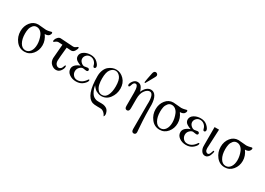

<svg xmlns="http://www.w3.org/2000/svg" viewBox="-3 -1642 3923 2838"><g transform="rotate(30 1958.5 -223.0)"><path d="M42 -224.1Q42 -313 93 -377Q144 -440.9 223.1 -440.9Q247.1 -440.9 291.5 -435.1Q335.9 -429.2 358.9 -429.2H359.9Q390.6 -430.2 417.7 -437.5Q444.8 -444.8 446.8 -444.8Q461.9 -444.8 461.9 -428.2Q461.9 -422.4 459 -413.6Q456.1 -404.8 448 -393.3Q439.9 -381.8 421.9 -374Q403.8 -366.2 377.9 -366.2H374Q430.2 -290 430.2 -205.1Q430.2 -117.2 377.2 -53Q324.2 11.2 242.2 11.2Q154.3 11.2 98.1 -60.5Q42 -132.3 42 -224.1ZM118.2 -228Q118.2 -133.8 153.1 -74Q188 -14.2 245.1 -14.2Q294.9 -14.2 325.9 -58.6Q356.9 -103 356.9 -176.8Q356.9 -210 349.4 -246.6Q341.8 -283.2 326.9 -318.6Q312 -354 283.9 -376.5Q255.9 -398.9 220.2 -398.9Q182.1 -398.9 157.5 -368.9Q132.8 -338.9 125.5 -303.5Q118.2 -268.1 118.2 -228Z M532.2 -341.8Q532.2 -348.6 538.6 -367.9Q544.9 -387.2 564.9 -408.2Q585 -429.2 610.8 -429.2Q622.1 -429.2 720.9 -422.1Q819.8 -415 831.1 -415Q856 -415 875 -431.6Q894 -448.2 900.9 -448.2Q910.6 -448.2 911.1 -436Q911.1 -418 890.1 -383.5Q869.1 -349.1 833 -349.1Q832 -349.1 755.9 -354Q735.8 -162.1 735.8 -123Q735.8 -81.1 755.9 -59.1Q775.9 -37.1 798.8 -37.1Q818.8 -37.1 833 -49.6Q847.2 -62 852.1 -77.4Q856.9 -92.8 863 -105.5Q869.1 -118.2 874 -118.2Q883.8 -118.2 883.8 -99.1Q883.8 -65.9 855.5 -27.3Q827.1 11.2 780.8 11.2Q737.8 11.2 699 -23.9Q660.2 -59.1 660.2 -121.1Q660.2 -135.3 680.2 -359.9Q662.1 -360.8 639.6 -362.3Q617.2 -363.8 610.8 -363.8Q587.9 -363.8 568.4 -347.4Q548.8 -331.1 542 -331.1Q532.2 -330.6 532.2 -341.8Z M958.5 -112.8Q958.5 -186 1067.9 -227.1Q1047.9 -233.9 1034.7 -239.5Q1021.5 -245.1 1001 -257.6Q980.5 -270 969.5 -288.1Q958.5 -306.2 958.5 -329.1Q958.5 -378.9 1006.6 -409.9Q1054.7 -440.9 1120.6 -440.9Q1191.4 -440.9 1235.6 -398.4Q1279.8 -356 1279.8 -326.2Q1279.8 -314.9 1273.2 -306.9Q1266.6 -298.8 1256.8 -298.8Q1253.9 -298.8 1251.2 -299.3Q1248.5 -299.8 1246.6 -300.8Q1244.6 -301.8 1243.2 -304Q1241.7 -306.2 1240.2 -307.6Q1238.8 -309.1 1237.3 -312.5Q1235.8 -315.9 1235.4 -317.4Q1234.9 -318.8 1233.2 -323Q1231.4 -327.1 1231.4 -328.6Q1231.4 -330.1 1230 -334.5Q1228.5 -338.9 1228.5 -339.8Q1217.3 -373 1189 -395Q1160.6 -417 1124.5 -417Q1086.4 -417 1060.5 -390.4Q1034.7 -363.8 1034.7 -330.1Q1034.7 -296.9 1062.7 -270.5Q1090.8 -244.1 1118.7 -244.1Q1126.5 -244.1 1146.5 -248.5Q1166.5 -252.9 1175.8 -252.9Q1188 -252.9 1196.3 -245.4Q1204.6 -237.8 1204.6 -227.1Q1204.6 -203.1 1174.8 -203.1Q1163.6 -203.1 1145.8 -207Q1127.9 -210.9 1118.7 -210.9Q1089.8 -210.9 1062.3 -182.4Q1034.7 -153.8 1034.7 -113.8Q1034.7 -74.7 1060.8 -45.4Q1086.9 -16.1 1127.9 -16.1Q1210 -16.1 1267.6 -103Q1273.4 -111.8 1279.8 -111.8Q1287.6 -111.8 1287.6 -100.1Q1287.6 -71.3 1241.2 -30Q1194.8 11.2 1122.6 11.2Q1055.7 11.2 1007.1 -23.7Q958.5 -58.6 958.5 -112.8Z M1360.4 -215.8Q1360.4 -274.9 1379.4 -321Q1398.4 -367.2 1428.5 -392.1Q1458.5 -417 1490.5 -429Q1522.5 -440.9 1554.2 -440.9Q1630.4 -440.9 1689 -380.4Q1747.6 -319.8 1747.6 -225.1Q1747.6 -133.3 1693.8 -61Q1640.1 11.2 1553.2 11.2Q1526.4 11.2 1502 2.2Q1477.5 -6.8 1462.9 -15.4Q1448.2 -23.9 1430.9 -42.5Q1413.6 -61 1410.9 -64.9Q1408.2 -68.8 1397.5 -84Q1406.2 -32.2 1423.8 4.9Q1441.4 42 1458.5 60.5Q1475.6 79.1 1498.5 89.1Q1521.5 99.1 1534.9 100.6Q1548.3 102.1 1566.4 102.1H1615.2Q1648.4 102.1 1673.8 111.6Q1699.2 121.1 1713.4 134.5Q1727.5 147.9 1735.4 165.5Q1743.2 183.1 1745.8 195.6Q1748.5 208 1748.5 217.8Q1748.5 237.8 1736.3 252.9Q1720.2 216.8 1697.8 198.5Q1675.3 180.2 1658.4 176.5Q1641.6 172.9 1613.3 172.9H1588.4Q1525.4 172.9 1498.5 163.1Q1360.4 111.3 1360.4 -215.8ZM1436.5 -220.2Q1436.5 -168.5 1445.6 -123.8Q1454.6 -79.1 1482.4 -43.9Q1510.3 -8.8 1554.2 -8.8Q1612.3 -8.8 1641.8 -67.4Q1671.4 -126 1671.4 -219.2Q1671.4 -329.1 1635.3 -375Q1599.1 -420.9 1554.2 -420.9Q1508.3 -420.9 1472.4 -375.5Q1436.5 -330.1 1436.5 -220.2Z M1819.8 -336.9Q1819.8 -365.7 1848.4 -402.8Q1877 -439.9 1919.9 -439.9Q1944.8 -439.9 1964.4 -428.5Q1983.9 -417 1995.4 -395.5Q2006.8 -374 2011.5 -362.5Q2016.1 -351.1 2022 -331.1Q2043 -382.8 2076.4 -411.4Q2109.9 -439.9 2148.9 -439.9Q2200.7 -439.9 2230.5 -390.9Q2260.3 -341.8 2264.2 -250V-195.8Q2265.1 -71.8 2270 19.5Q2274.9 110.8 2279.1 153.8Q2283.2 196.8 2283.2 208Q2283.2 231 2271.7 240.5Q2260.3 250 2247.1 250Q2208 250 2208 193.8V-219.2Q2208 -222.2 2208.5 -235.6Q2209 -249 2209 -258.8Q2209 -407.7 2145 -408.2Q2103 -408.2 2064.9 -356.7Q2026.9 -305.2 2026.9 -214.8V-53.2Q2026.9 2.9 1989 2.9Q1951.2 2.9 1951.2 -48.8V-274.9Q1951.2 -402.8 1906.2 -402.8Q1888.2 -402.8 1877.2 -389.4Q1866.2 -376 1862.1 -360.1Q1857.9 -344.2 1851.6 -330.6Q1845.2 -316.9 1835.9 -316.9Q1830.1 -316.9 1825 -322.5Q1819.8 -328.1 1819.8 -336.9ZM2007.8 -484.9Q2012.7 -529.8 2039.1 -654.8Q2047.9 -698.7 2079.1 -699.2Q2093.3 -699.2 2105.2 -688.7Q2117.2 -678.2 2117.2 -662.1Q2117.2 -652.3 2108.6 -635.3Q2100.1 -618.2 2058.1 -543.9Q2036.1 -504.9 2022 -481Z M2348.6 -224.1Q2348.6 -313 2399.7 -377Q2450.7 -440.9 2529.8 -440.9Q2553.7 -440.9 2598.1 -435.1Q2642.6 -429.2 2665.5 -429.2H2666.5Q2697.3 -430.2 2724.4 -437.5Q2751.5 -444.8 2753.4 -444.8Q2768.6 -444.8 2768.6 -428.2Q2768.6 -422.4 2765.6 -413.6Q2762.7 -404.8 2754.6 -393.3Q2746.6 -381.8 2728.5 -374Q2710.4 -366.2 2684.6 -366.2H2680.7Q2736.8 -290 2736.8 -205.1Q2736.8 -117.2 2683.8 -53Q2630.9 11.2 2548.8 11.2Q2460.9 11.2 2404.8 -60.5Q2348.6 -132.3 2348.6 -224.1ZM2424.8 -228Q2424.8 -133.8 2459.7 -74Q2494.6 -14.2 2551.8 -14.2Q2601.6 -14.2 2632.6 -58.6Q2663.6 -103 2663.6 -176.8Q2663.6 -210 2656 -246.6Q2648.4 -283.2 2633.5 -318.6Q2618.7 -354 2590.6 -376.5Q2562.5 -398.9 2526.9 -398.9Q2488.8 -398.9 2464.1 -368.9Q2439.5 -338.9 2432.1 -303.5Q2424.8 -268.1 2424.8 -228Z M2835.4 -112.8Q2835.4 -186 2944.8 -227.1Q2924.8 -233.9 2911.6 -239.5Q2898.4 -245.1 2877.9 -257.6Q2857.4 -270 2846.4 -288.1Q2835.4 -306.2 2835.4 -329.1Q2835.4 -378.9 2883.5 -409.9Q2931.6 -440.9 2997.6 -440.9Q3068.4 -440.9 3112.5 -398.4Q3156.7 -356 3156.7 -326.2Q3156.7 -314.9 3150.1 -306.9Q3143.6 -298.8 3133.8 -298.8Q3130.9 -298.8 3128.2 -299.3Q3125.5 -299.8 3123.5 -300.8Q3121.6 -301.8 3120.1 -304Q3118.7 -306.2 3117.2 -307.6Q3115.7 -309.1 3114.3 -312.5Q3112.8 -315.9 3112.3 -317.4Q3111.8 -318.8 3110.1 -323Q3108.4 -327.1 3108.4 -328.6Q3108.4 -330.1 3106.9 -334.5Q3105.5 -338.9 3105.5 -339.8Q3094.2 -373 3065.9 -395Q3037.6 -417 3001.5 -417Q2963.4 -417 2937.5 -390.4Q2911.6 -363.8 2911.6 -330.1Q2911.6 -296.9 2939.7 -270.5Q2967.8 -244.1 2995.6 -244.1Q3003.4 -244.1 3023.4 -248.5Q3043.5 -252.9 3052.7 -252.9Q3064.9 -252.9 3073.2 -245.4Q3081.5 -237.8 3081.5 -227.1Q3081.5 -203.1 3051.8 -203.1Q3040.5 -203.1 3022.7 -207Q3004.9 -210.9 2995.6 -210.9Q2966.8 -210.9 2939.2 -182.4Q2911.6 -153.8 2911.6 -113.8Q2911.6 -74.7 2937.7 -45.4Q2963.9 -16.1 3004.9 -16.1Q3086.9 -16.1 3144.5 -103Q3150.4 -111.8 3156.7 -111.8Q3164.6 -111.8 3164.6 -100.1Q3164.6 -71.3 3118.2 -30Q3071.8 11.2 2999.5 11.2Q2932.6 11.2 2884 -23.7Q2835.4 -58.6 2835.4 -112.8Z M3236.3 -127.9V-430.2H3312.5L3298.3 -123Q3298.3 -121.1 3297.9 -116.5Q3297.4 -111.8 3297.4 -108.9Q3297.4 -70.8 3312.3 -54.4Q3327.1 -38.1 3343.3 -38.1Q3368.2 -38.1 3381.3 -77.1Q3394.5 -116.2 3398.4 -119.1Q3404.3 -123 3408.7 -119.1Q3413.1 -115.2 3413.1 -106.9Q3413.1 -101.1 3408.7 -84.5Q3404.3 -67.9 3395.3 -45.4Q3386.2 -22.9 3367.7 -6.6Q3349.1 9.8 3326.2 9.8Q3286.1 9.8 3263.7 -21.7Q3241.2 -53.2 3237.3 -90.8Q3236.3 -103 3236.3 -127.9Z M3459.5 -224.1Q3459.5 -313 3510.5 -377Q3561.5 -440.9 3640.6 -440.9Q3664.6 -440.9 3709 -435.1Q3753.4 -429.2 3776.4 -429.2H3777.3Q3808.1 -430.2 3835.2 -437.5Q3862.3 -444.8 3864.3 -444.8Q3879.4 -444.8 3879.4 -428.2Q3879.4 -422.4 3876.5 -413.6Q3873.5 -404.8 3865.5 -393.3Q3857.4 -381.8 3839.4 -374Q3821.3 -366.2 3795.4 -366.2H3791.5Q3847.7 -290 3847.7 -205.1Q3847.7 -117.2 3794.7 -53Q3741.7 11.2 3659.7 11.2Q3571.8 11.2 3515.6 -60.5Q3459.5 -132.3 3459.5 -224.1ZM3535.6 -228Q3535.6 -133.8 3570.6 -74Q3605.5 -14.2 3662.6 -14.2Q3712.4 -14.2 3743.4 -58.6Q3774.4 -103 3774.4 -176.8Q3774.4 -210 3766.8 -246.6Q3759.3 -283.2 3744.4 -318.6Q3729.5 -354 3701.4 -376.5Q3673.3 -398.9 3637.7 -398.9Q3599.6 -398.9 3575 -368.9Q3550.3 -338.9 3543 -303.5Q3535.6 -268.1 3535.6 -228Z"/></g></svg>

Font: CMU Serif Upright Italic
Style: UprightItalic
Weight: 500
Version: Version 0.7.0